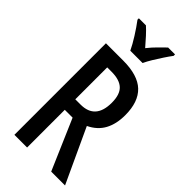

<svg xmlns="http://www.w3.org/2000/svg" viewBox="-291 -999 1059 1059"><g transform="rotate(45 238.5 -470.0)"><path d="M206 -714Q321 -714 374.5 -663Q428 -612 428 -509Q428 -440 402 -392Q376 -344 320 -317L467 0H359L232 -294H171V0H72V-714ZM205 -625H171V-376H212Q327 -376 327 -505Q327 -569 297 -597Q267 -625 205 -625ZM196 -780Q181 -812 154.5 -854Q128 -896 103 -929V-940H158Q176 -924 199 -899Q222 -874 244 -848Q268 -878 287.5 -897Q307 -916 331 -940H385V-929Q370 -909 352.5 -882.5Q335 -856 318.5 -829Q302 -802 292 -780Z"/></g></svg>

Font: Noto Sans Gurmukhi ExtraCondensed Medium
Style: Regular
Weight: 500
Width: 2
Designer: Jelle Bosma - Monotype Design Team
Foundry: Monotype Imaging Inc.
Version: Version 2.004; ttfautohint (v1.8.4.7-5d5b)